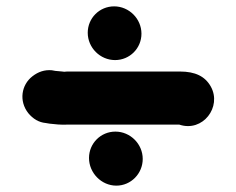

<svg xmlns="http://www.w3.org/2000/svg" viewBox="-20 -612 743 604"><path d="M260 -115C260 -68 299 -28 346 -28C392 -28 429 -66 429 -112C429 -159 390 -198 343 -198C297 -198 260 -161 260 -115ZM256 -509C256 -462 295 -423 342 -423C388 -423 425 -460 425 -506C425 -553 386 -592 339 -592C293 -592 256 -555 256 -509ZM69 -256C84 -238 102 -227 124 -225L136 -223C156 -221 168 -219 194 -220H544C618 -195 679 -276 643 -340C625 -372 594 -387 546 -387H191C184 -386 179 -386 176 -387L154 -389L143 -391C120 -393 100 -386 82 -372C47 -345 39 -294 69 -256Z"/></svg>

Font: Blanket
Style: Blk
Weight: 900
Foundry: Cannot Into Space Fonts
Version: Version 0.9